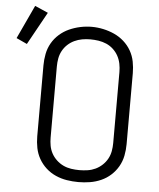

<svg xmlns="http://www.w3.org/2000/svg" viewBox="-115 -872 771 929"><g transform="rotate(5 271.0 -407.5)"><path d="M300 8Q272 8 244 3.5Q216 -1 190 -12.5Q164 -24 143 -43Q122 -62 108 -86.5Q94 -111 88.5 -139Q83 -167 83 -195V-540Q83 -568 88.5 -596Q94 -624 108 -648.5Q122 -673 143.5 -692Q165 -711 190.5 -722.5Q216 -734 244 -740Q272 -746 300 -746Q328 -746 356 -740Q384 -734 409.5 -722.5Q435 -711 456.5 -692Q478 -673 492 -648.5Q506 -624 511.5 -596Q517 -568 517 -540V-195Q517 -167 511.5 -139Q506 -111 492 -86.5Q478 -62 457 -43Q436 -24 410 -12.5Q384 -1 356 3.5Q328 8 300 8ZM300 -50Q320 -50 340 -53Q360 -56 378 -64.5Q396 -73 411 -87Q426 -101 435.5 -118.5Q445 -136 448.5 -155.5Q452 -175 452 -195V-540Q452 -560 448 -580Q444 -600 434.5 -617.5Q425 -635 410 -649Q395 -663 376.5 -671Q358 -679 338 -682Q318 -685 298 -685Q278 -685 258.5 -681.5Q239 -678 221 -669.5Q203 -661 188.5 -647.5Q174 -634 164.5 -616.5Q155 -599 151.5 -579.5Q148 -560 148 -540V-195Q148 -175 151.5 -155.5Q155 -136 164.5 -118.5Q174 -101 189 -87Q204 -73 222 -64.5Q240 -56 260 -53Q280 -50 300 -50ZM-6 -636 -58 -660 18 -823 82 -795Z"/></g></svg>

Font: Iosevka Custom Light Extended
Style: Regular
Weight: 300
Width: 7
Monospace: yes
Designer: Belleve Invis
Foundry: Belleve Invis
Version: Version 11.2.4; ttfautohint (v1.8.4)